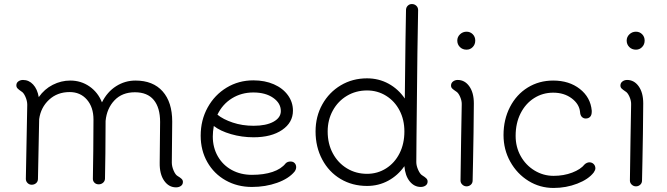

<svg xmlns="http://www.w3.org/2000/svg" viewBox="-20 -911 3305 951"><path d="M886 -10Q886 3 876 10Q866 17 852 17Q816 17 793 -16Q770 -49 771 -105L773 -307Q773 -378 741.5 -416Q710 -454 648 -454Q585 -454 547 -414Q509 -374 503 -312Q503 -259 502 -151.5Q501 -44 500 -25Q499 -13 490 -5.5Q481 2 469 2Q456 2 448 -6Q440 -14 440 -25Q441 -56 442 -163Q443 -270 443 -319Q443 -380 410.5 -417.5Q378 -455 325 -455Q264 -455 223 -417Q182 -379 174 -321L168 -25Q168 -12 159 -4Q150 4 137 4Q125 4 116.5 -4.5Q108 -13 108 -25L115 -392Q115 -411 106 -431.5Q97 -452 86 -458Q74 -466 67.5 -472.5Q61 -479 61 -488Q61 -501 71 -508Q81 -515 94 -515Q123 -515 144 -492.5Q165 -470 172 -430Q200 -470 241.5 -491Q283 -512 328 -512Q381 -512 423 -483Q465 -454 485 -404Q511 -456 555 -484Q599 -512 651 -512Q738 -512 785.5 -458.5Q833 -405 833 -309L831 -106Q831 -87 840 -66Q849 -45 860 -39Q872 -32 879 -25.5Q886 -19 886 -10Z M1447 -83Q1447 -72 1439 -61Q1410 -26 1352.5 -5.5Q1295 15 1228 15Q1156 15 1098 -17.5Q1040 -50 1007 -108Q974 -166 974 -239Q974 -316 1008.5 -378.5Q1043 -441 1102.5 -477Q1162 -513 1235 -513Q1292 -513 1336.5 -493.5Q1381 -474 1406 -439.5Q1431 -405 1431 -363Q1431 -304 1377.5 -267.5Q1324 -231 1236 -231Q1178 -231 1124.5 -246.5Q1071 -262 1039 -287Q1034 -259 1034 -235Q1034 -180 1059 -136.5Q1084 -93 1128 -69Q1172 -45 1228 -45Q1287 -45 1330 -59.5Q1373 -74 1395 -102Q1404 -111 1419 -111Q1432 -111 1439.5 -103Q1447 -95 1447 -83ZM1057 -343Q1085 -320 1132.5 -304Q1180 -288 1236 -288Q1298 -288 1334.5 -308Q1371 -328 1371 -361Q1371 -400 1333 -426.5Q1295 -453 1235 -453Q1176 -453 1129 -424Q1082 -395 1057 -343Z M2098 -12Q2098 1 2088 8Q2078 15 2064 15Q2032 15 2009.5 -12.5Q1987 -40 1983 -88Q1951 -42 1903 -16Q1855 10 1798 10Q1725 10 1667 -24.5Q1609 -59 1576 -121Q1543 -183 1543 -260Q1543 -334 1576.5 -394Q1610 -454 1668 -488.5Q1726 -523 1798 -523Q1856 -523 1904.5 -496.5Q1953 -470 1985 -423Q1989 -785 1991 -861Q1991 -874 1999.5 -882.5Q2008 -891 2020 -891Q2033 -891 2042 -882.5Q2051 -874 2051 -861Q2048 -754 2043 -236L2042 -108Q2042 -90 2051.5 -69Q2061 -48 2072 -42Q2085 -34 2091.5 -27.5Q2098 -21 2098 -12ZM1983 -260Q1983 -318 1959 -364Q1935 -410 1892.5 -436.5Q1850 -463 1798 -463Q1743 -463 1698.5 -436.5Q1654 -410 1628.5 -363.5Q1603 -317 1603 -260Q1603 -199 1628.5 -151.5Q1654 -104 1698.5 -77Q1743 -50 1798 -50Q1850 -50 1892.5 -77Q1935 -104 1959 -151.5Q1983 -199 1983 -260Z M2245 -710Q2245 -728 2258.5 -741Q2272 -754 2291 -754Q2309 -754 2321.5 -741.5Q2334 -729 2334 -710Q2334 -691 2321.5 -678Q2309 -665 2291 -665Q2271 -665 2258 -678Q2245 -691 2245 -710ZM2261 -17 2264 -223 2267 -392Q2268 -411 2259 -431.5Q2250 -452 2239 -458Q2227 -466 2220.5 -472Q2214 -478 2214 -487Q2214 -500 2224 -507.5Q2234 -515 2247 -515Q2282 -515 2304.5 -483.5Q2327 -452 2327 -399Q2327 -345 2325.5 -252Q2324 -159 2323 -110L2321 -17Q2321 -4 2312 4Q2303 12 2291 12Q2279 12 2270 3.5Q2261 -5 2261 -17Z M2474 -242Q2474 -319 2506 -381Q2538 -443 2594 -477.5Q2650 -512 2720 -512Q2799 -512 2852 -470.5Q2905 -429 2911 -363V-358Q2911 -341 2903 -332.5Q2895 -324 2881 -324Q2870 -324 2862 -332Q2854 -340 2853 -357Q2849 -396 2811.5 -424Q2774 -452 2720 -452Q2668 -452 2625.5 -425Q2583 -398 2558.5 -349.5Q2534 -301 2534 -238Q2534 -183 2559 -138Q2584 -93 2627.5 -66.5Q2671 -40 2722 -40Q2772 -40 2814 -56Q2856 -72 2876 -97Q2880 -101 2886.5 -104Q2893 -107 2899 -107Q2912 -107 2920.5 -98.5Q2929 -90 2929 -77Q2929 -69 2921 -57Q2895 -23 2839.5 -1.5Q2784 20 2722 20Q2654 20 2597.5 -15Q2541 -50 2507.5 -110Q2474 -170 2474 -242Z M3084 -710Q3084 -728 3097.5 -741Q3111 -754 3130 -754Q3148 -754 3160.5 -741.5Q3173 -729 3173 -710Q3173 -691 3160.5 -678Q3148 -665 3130 -665Q3110 -665 3097 -678Q3084 -691 3084 -710ZM3100 -17 3103 -223 3106 -392Q3107 -411 3098 -431.5Q3089 -452 3078 -458Q3066 -466 3059.5 -472Q3053 -478 3053 -487Q3053 -500 3063 -507.5Q3073 -515 3086 -515Q3121 -515 3143.5 -483.5Q3166 -452 3166 -399Q3166 -345 3164.5 -252Q3163 -159 3162 -110L3160 -17Q3160 -4 3151 4Q3142 12 3130 12Q3118 12 3109 3.5Q3100 -5 3100 -17Z"/></svg>

Font: Tsukimi Rounded
Style: Regular
Weight: 400
Designer: Takashi Funayama
Foundry: Takashi Funayama
Version: Version 1.032; ttfautohint (v1.8.3)